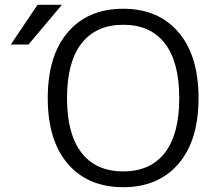

<svg xmlns="http://www.w3.org/2000/svg" viewBox="-20 -777 894 807"><path d="M672.9 -134.8Q733.4 -212.9 733.4 -364.7Q733.4 -516.6 672.9 -594.7Q612.3 -672.9 498 -672.9Q383.8 -672.9 322.8 -594.7Q261.7 -516.6 261.7 -364.7Q261.7 -212.9 322.8 -134.8Q383.8 -56.6 498 -56.6Q612.3 -56.6 672.9 -134.8ZM137.7 -756.8H240.2L99.6 -589.8H25.4ZM498 9.8Q349.6 9.8 265.1 -88.4Q180.7 -186.5 180.7 -364.7Q180.7 -543 265.1 -641.6Q349.6 -740.2 498 -740.2Q645.5 -740.2 730 -641.6Q814.5 -543 814.5 -364.7Q814.5 -186.5 730 -88.4Q645.5 9.8 498 9.8Z"/></svg>

Font: Gen Shin Gothic Normal
Style: Regular
Weight: 300
Designer: [Source Han Sans]
Ryoko NISHIZUKA  (kana & ideographs); Paul D. Hunt (Latin, Greek & Cyrillic); Wenlong ZHANG  (bopomofo
Version: Version 1.002.20150607